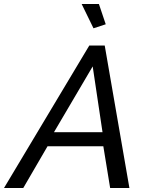

<svg xmlns="http://www.w3.org/2000/svg" viewBox="-67 -937 739 957"><path d="M378 -710H455L578 0H482L448 -208H170L49 0H-47ZM444 -278 395 -606 202 -278ZM340 -917H426L460 -816L399 -796Z"/></svg>

Font: PTCRaleway Medium
Style: Italic
Weight: 500
Italic angle: -12°
Designer: Matt McInerney, Pablo Impallari, Rodrigo Fuenzalida
Foundry: Matt McInerney, Pablo Impallari, Rodrigo Fuenzalida
Version: Version 3.000g; ttfautohint (v1.5) -l 8 -r 28 -G 28 -x 14 -D